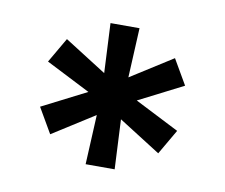

<svg xmlns="http://www.w3.org/2000/svg" viewBox="-50 -760 550 469"><g transform="rotate(10 225.0 -525.0)"><path d="M189 -350H261L255 -473L359 -407L395 -469L285 -525L395 -581L359 -643L255 -577L261 -700H189L195 -577L91 -643L55 -581L165 -525L55 -469L91 -407L195 -473Z"/></g></svg>

Font: Golos Text VF
Style: Regular
Weight: 400
Designer: A.Korolkova, Vitaly Kuzmin
Foundry: ParaType Ltd
Version: Version 2.005